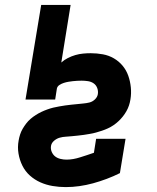

<svg xmlns="http://www.w3.org/2000/svg" viewBox="-20 -755 640 783"><path d="M248 8Q221 8 194.5 3.5Q168 -1 144.5 -11.5Q121 -22 102 -39Q83 -56 71.5 -79Q60 -102 55.5 -128.5Q51 -155 56 -182Q58 -194 62 -206.5Q66 -219 72.5 -230Q79 -241 87 -251.5Q95 -262 105 -270.5Q115 -279 126 -286Q137 -293 148.5 -298.5Q160 -304 172.5 -308.5Q185 -313 197 -316Q209 -319 221.5 -321Q234 -323 246 -325Q258 -327 270.5 -328Q283 -329 295.5 -330.5Q308 -332 320 -333Q332 -334 344.5 -337Q357 -340 367 -349.5Q377 -359 379 -371Q381 -384 376.5 -396Q372 -408 362 -415Q352 -422 339 -424Q326 -426 313 -426Q304 -426 295 -425.5Q286 -425 277 -424Q268 -423 259 -421.5Q250 -420 240.5 -417Q231 -414 222.5 -408.5Q214 -403 212 -394L205 -349H84L148 -735H268L230 -500Q242 -511 257 -518.5Q272 -526 287.5 -530.5Q303 -535 319 -536.5Q335 -538 350 -538Q375 -538 399.5 -533.5Q424 -529 444.5 -517Q465 -505 480 -487Q495 -469 503 -446.5Q511 -424 513.5 -399Q516 -374 512 -350Q510 -337 506 -325Q502 -313 495.5 -301.5Q489 -290 481 -280Q473 -270 463.5 -261Q454 -252 443 -244.5Q432 -237 420 -231.5Q408 -226 396 -222Q384 -218 371.5 -214.5Q359 -211 346.5 -209Q334 -207 322 -205Q310 -203 297.5 -202Q285 -201 272.5 -199.5Q260 -198 248 -197.5Q236 -197 223.5 -193.5Q211 -190 200.5 -181Q190 -172 188 -160Q186 -147 191 -135.5Q196 -124 205 -117Q214 -110 226.5 -107Q239 -104 251 -104Q265 -104 279 -106.5Q293 -109 307 -113.5Q321 -118 335 -122.5Q349 -127 363 -132L372 -189H492L469 -49Q443 -36 415 -25.5Q387 -15 359.5 -7.5Q332 0 304 4Q276 8 248 8Z"/></svg>

Font: Iosevka Slab Heavy Extended
Style: Italic
Weight: 900
Width: 7
Italic angle: -9°
Monospace: yes
Designer: Belleve Invis
Foundry: Belleve Invis
Version: Version 11.1.0; ttfautohint (v1.8.3)